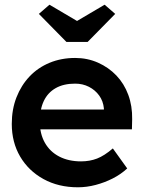

<svg xmlns="http://www.w3.org/2000/svg" viewBox="-20 -785 626 815"><path d="M30 -259Q30 -321 50 -372Q70 -423 105.5 -460.5Q141 -498 190.5 -518.5Q240 -539 299 -539Q351 -539 396 -519Q441 -499 474 -464.5Q507 -430 524.5 -382.5Q542 -335 541 -279L540 -236H113L90 -320H437L421 -303V-325Q418 -356 401 -379.5Q384 -403 357.5 -416.5Q331 -430 299 -430Q250 -430 216.5 -411Q183 -392 166 -356.5Q149 -321 149 -268Q149 -217 170.5 -179Q192 -141 231.5 -120.5Q271 -100 324 -100Q361 -100 392 -112Q423 -124 459 -155L520 -70Q493 -45 458.5 -27.5Q424 -10 386 0Q348 10 311 10Q228 10 164.5 -25Q101 -60 65.5 -120.5Q30 -181 30 -259ZM262 -607 145 -726 190 -765 307 -696 424 -765 469 -726 352 -607Z"/></svg>

Font: Our Lexend Medium
Style: Regular
Weight: 500
Designer: Bonnie Shaver-Troup, Thomas Jockin
Foundry: Lexend
Version: Version 1.007